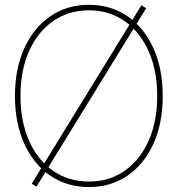

<svg xmlns="http://www.w3.org/2000/svg" viewBox="-20 -755 725 783"><path d="M342.8 7.8Q252.9 7.8 184.8 -38.8Q116.7 -85.4 78.9 -169.2Q41 -252.9 41 -363.3Q41 -474.6 79.1 -558.3Q117.2 -642.1 185.1 -688.7Q252.9 -735.4 342.8 -735.4Q432.1 -735.4 500 -688.7Q567.9 -642.1 605.7 -558.3Q643.6 -474.6 643.6 -363.3Q643.6 -252.4 605.7 -168.7Q567.9 -85 500 -38.6Q432.1 7.8 342.8 7.8ZM342.8 -14.6Q425.3 -14.6 488 -58.3Q550.8 -102.1 585.9 -180.7Q621.1 -259.3 621.1 -363.3Q621.1 -467.8 585.9 -546.4Q550.8 -625 488 -668.9Q425.3 -712.9 342.8 -712.9Q260.3 -712.9 197.3 -669.4Q134.3 -626 98.9 -547.4Q63.5 -468.8 63.5 -363.3Q63.5 -259.8 98.4 -181.2Q133.3 -102.5 196.3 -58.6Q259.3 -14.6 342.8 -14.6ZM128.9 5.9 109.4 -5.9 556.6 -733.4 576.2 -721.7Z"/></svg>

Font: Inter Display Thin
Style: Regular
Weight: 100
Designer: Rasmus Andersson
Foundry: rsms
Version: Version 4.000;git-a52131595